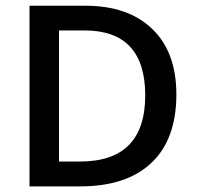

<svg xmlns="http://www.w3.org/2000/svg" viewBox="-20 -663 701 683"><path d="M522 -559.6Q607.4 -477.1 607.4 -327.1Q607.4 -168 519 -84Q430.7 0 264.6 0H85V-642.6H283.2Q436.5 -642.6 522 -559.6ZM264.6 -88.4Q496.6 -88.4 496.6 -323.7Q496.6 -554.7 280.8 -554.7H189.9V-88.4Z"/></svg>

Font: Khula Semibold
Style: Regular
Weight: 600
Designer: Erin McLaughlin, Steve Matteson
Version: Version 1.000;PS 1.0;hotconv 1.0.72;makeotf.lib2.5.5900